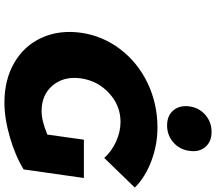

<svg xmlns="http://www.w3.org/2000/svg" viewBox="-76 -924 1009 898"><g transform="rotate(90 429.0 -475.5)"><path d="M133.8 -350.1Q148.4 -451.2 210.7 -533Q272.9 -614.7 369.4 -660.9Q465.8 -707 577.1 -707Q657.2 -707 733.2 -678.5Q809.1 -649.9 857.9 -601.1L719.2 -458Q688.5 -492.7 642.6 -513.4Q596.7 -534.2 550.8 -534.2Q475.1 -534.2 417.2 -481.7Q359.4 -429.2 347.2 -350.1Q335.9 -270 379.6 -217.5Q423.3 -165 500 -165Q545.4 -165 609.9 -191.9L633.8 -362.8H813L772.9 -81.1Q709.5 -42 621.8 -16.6Q534.2 8.8 460 8.8Q353 8.8 273.4 -37.6Q193.8 -84 156.7 -166.3Q119.6 -248.5 133.8 -350.1ZM478 -856Q484.4 -901.9 517.8 -930.9Q551.3 -960 597.2 -960Q643.1 -960 668 -930.9Q692.9 -901.9 686 -856Q680.2 -810.5 646.5 -781.2Q612.8 -752 566.9 -752Q521.5 -752 496.8 -781Q472.2 -810.1 478 -856Z"/></g></svg>

Font: Trueno ExtraBold
Style: Italic
Weight: 800
Designer: Julieta Ulanovsky
Foundry: Julieta Ulanovsky
Version: Version 3.001b | FøM Fix